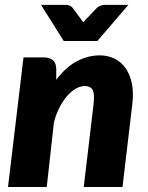

<svg xmlns="http://www.w3.org/2000/svg" viewBox="-20 -748 592 768"><path d="M205 -429Q242.5 -479 287 -502.8Q331.5 -526.5 379 -526.5Q411 -526.5 437.8 -513.5Q464.5 -500.5 482.2 -475.5Q500 -450.5 507.5 -413.8Q515 -377 509 -329.5L470 0H315L354 -329.5Q356.5 -350.5 355.8 -365Q355 -379.5 350.5 -388Q346 -396.5 338 -400.2Q330 -404 319 -404Q302 -404 283.5 -393.5Q265 -383 248.2 -363.8Q231.5 -344.5 217.5 -317.2Q203.5 -290 195.5 -257L167 0H12L74 -518.5H154Q178 -518.5 191.5 -507.2Q205 -496 205 -470.5ZM493.5 -728.5 369.5 -584H235L144 -728.5H242.5Q251 -728.5 258 -725.8Q265 -723 268.5 -719L302.5 -673.5Q307 -668 313 -659Q316.5 -663 319.8 -666.5Q323 -670 326.5 -673.5L370 -719Q374.5 -722 382.5 -725.2Q390.5 -728.5 399 -728.5Z"/></svg>

Font: Lato ExtraBold
Style: Italic
Weight: 800
Italic angle: -7°
Designer: Lukasz Dziedzic with Adam Twardoch and Botio Nikoltchev
Foundry: tyPoland Lukasz Dziedzic
Version: Version 2.015; 2015-08-06; http://www.latofonts.com/